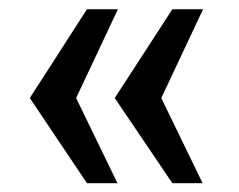

<svg xmlns="http://www.w3.org/2000/svg" viewBox="-20 -474 528 425"><path d="M428.5 -68.5H361.5L234 -257L361.5 -453.5H429.5L337 -257ZM172.5 -453.5H241L148.5 -257L240 -68.5H172.5L46 -257Z"/></svg>

Font: 1883 Sans SemiBold
Style: Regular
Weight: 600
Designer: 1883 Sans project is a fork of Public Sans.
Version: Version 1.009